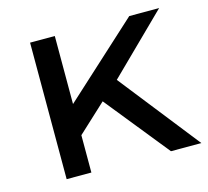

<svg xmlns="http://www.w3.org/2000/svg" viewBox="-83 -625 779 720"><g transform="rotate(-15 307.0 -265.0)"><path d="M614 0H496L297 -247L187 -145V0H91V-530H187V-266L476 -530H592L369 -311Z"/></g></svg>

Font: Argentum Novus
Style: Regular
Weight: 400
Designer: Julieta Ulanovsky
Foundry: Julieta Ulanovsky
Version: Version 7.20;July 27, 2021;FontCreator 13.0.0.2683 64-bit